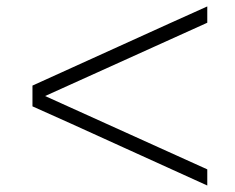

<svg xmlns="http://www.w3.org/2000/svg" viewBox="-20 -573 724 592"><path d="M80.1 -245.1V-309.1Q164.6 -347.2 343.3 -428.5Q522 -509.8 619.1 -553.2V-502.9L119.1 -276.9L619.1 -50.8V-1Q535.6 -38.6 357.9 -119.6Q180.2 -200.7 80.1 -245.1Z"/></svg>

Font: Junction Light
Style: Regular
Weight: 300
Designer: Caroline Hadilaksono
Foundry: Caroline Hadilaksono
Version: Version 1.002